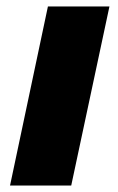

<svg xmlns="http://www.w3.org/2000/svg" viewBox="-20 -573 365 593"><path d="M11 0H200L318 -553H128Z"/></svg>

Font: Noto Sans Black
Style: Italic
Weight: 900
Italic angle: -12°
Designer: Monotype Design Team
Foundry: Monotype Imaging Inc.
Version: Version 2.013